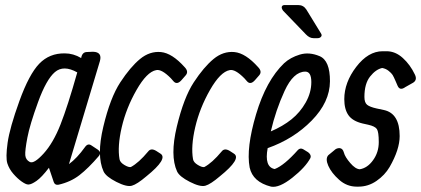

<svg xmlns="http://www.w3.org/2000/svg" viewBox="-20 -713 1634 745"><path d="M294.9 -487.8Q298.8 -511.2 317.9 -511.2L340.8 -512.2Q377.4 -511.2 367.7 -476.1L247.6 -76.2Q278.8 -99.1 309.6 -142.1Q320.8 -158.2 334.5 -148.9L358.9 -132.8Q374.5 -122.1 363.8 -107.9Q322.8 -60.1 288.3 -33.4Q253.9 -6.8 206.5 3.9Q192.9 5.9 188.5 -6.8L169.9 -62Q141.6 -24.9 121.6 -11Q101.6 2.9 90.8 2.9H88.9Q80.6 2.9 64.2 -8.5Q47.9 -20 31.7 -38.6Q15.6 -57.1 8.5 -79.1Q1.5 -101.1 9.5 -158.9Q17.6 -216.8 55.2 -320.8Q92.8 -424.8 132.3 -465.8Q171.9 -506.8 231.4 -505.9Q264.6 -505.9 294.9 -487.8ZM279.8 -432.1Q226.6 -461.9 193.1 -433.3Q159.7 -404.8 127.7 -316.9Q95.7 -229 86.2 -179Q76.7 -128.9 78.1 -110.8Q79.6 -92.8 95.7 -84.5Q111.8 -76.2 149.2 -117.2Q186.5 -158.2 214.6 -229.5Q242.7 -300.8 279.8 -432.1Z M696.8 -452.1Q712.9 -435.1 700.7 -420.9L684.1 -401.9Q667 -382.8 653.8 -397L643.1 -409.2Q606.9 -445.8 585.9 -440.9Q549.8 -434.1 509.8 -364Q469.7 -293.9 452.4 -219.5Q435.1 -145 443.8 -95.2Q445.8 -83 462.4 -73Q479 -63 487.8 -64.9Q518.1 -81.1 554.7 -125Q565.9 -140.1 586.9 -127L602.1 -117.2Q633.8 -98.1 547.9 -28.8Q511.7 2 491.7 7.6Q471.7 13.2 431.4 -7.3Q391.1 -27.8 381.8 -47.9Q354 -108.9 380.9 -221.4Q407.7 -334 446.8 -393.6Q485.8 -453.1 523.4 -484.1Q561 -515.1 604.5 -511Q647.9 -506.8 696.8 -452.1Z M981.9 -452.1Q998 -435.1 985.8 -420.9L969.2 -401.9Q952.1 -382.8 939 -397L928.2 -409.2Q892.1 -445.8 871.1 -440.9Q835 -434.1 794.9 -364Q754.9 -293.9 737.5 -219.5Q720.2 -145 729 -95.2Q731 -83 747.6 -73Q764.2 -63 772.9 -64.9Q803.2 -81.1 839.8 -125Q851.1 -140.1 872.1 -127L887.2 -117.2Q918.9 -98.1 833 -28.8Q796.9 2 776.9 7.6Q756.8 13.2 716.6 -7.3Q676.3 -27.8 667 -47.9Q639.2 -108.9 666 -221.4Q692.9 -334 731.9 -393.6Q771 -453.1 808.6 -484.1Q846.2 -515.1 889.6 -511Q933.1 -506.8 981.9 -452.1Z M1018.6 -138.2Q1004.9 -64.9 1045.9 -57.1Q1082.5 -70.8 1136.7 -131.8Q1146 -140.1 1156.7 -133.8L1175.8 -122.1Q1189 -111.8 1184.6 -100.1Q1165.5 -64 1114.3 -23.4Q1063 17.1 1031.7 11.2Q960.9 -6.8 948.7 -63Q934.6 -138.2 973.6 -269.5Q1012.7 -400.9 1082.5 -467.8Q1106.9 -490.2 1143.3 -501.2Q1179.7 -512.2 1220.2 -495.1Q1260.7 -478 1260.3 -397.5Q1259.8 -316.9 1189.7 -245.4Q1119.6 -173.8 1018.6 -138.2ZM1030.8 -203.1Q1077.6 -223.1 1111.1 -250Q1144.5 -276.9 1166.3 -315.4Q1188 -354 1188 -394.5Q1188 -435.1 1164.6 -435.1Q1118.7 -435.1 1084.2 -360.1Q1049.8 -285.2 1030.8 -203.1ZM1137.2 -693.4Q1157.2 -693.4 1168.5 -676.3L1225.1 -584Q1230.5 -576.2 1225.8 -570.6Q1221.2 -564.9 1212.4 -564.9H1196.3Q1181.2 -564.9 1167.5 -579.1L1078.1 -671.9Q1071.3 -682.1 1073.7 -687.7Q1076.2 -693.4 1084.5 -693.4Z M1464.8 -514.2H1480Q1514.2 -514.2 1543 -488Q1571.8 -461.9 1589.8 -423.8Q1600.1 -402.8 1583 -392.1L1552.7 -375Q1531.7 -359.9 1522.9 -379.9Q1522 -381.8 1514.9 -398.4Q1507.8 -415 1503.4 -422.1Q1499 -429.2 1488 -438Q1477.1 -446.8 1462.9 -449.2Q1438 -443.8 1416 -416Q1394 -388.2 1394 -336.9Q1394 -314.9 1404.5 -306.4Q1415 -297.9 1441.9 -292L1469.7 -286.1Q1530.8 -272.9 1530.8 -185.1Q1530.8 -132.8 1491.7 -64.9Q1473.1 -33.2 1440.9 -11Q1408.7 11.2 1371.1 11.2H1363.8Q1325.7 11.2 1295.9 -15.4Q1266.1 -42 1253.9 -69.6Q1241.7 -97.2 1253.9 -110.8L1275.9 -128.9Q1286.1 -139.2 1298.1 -138.2Q1310.1 -137.2 1314.5 -120.6Q1318.8 -104 1338.9 -80.6Q1358.9 -57.1 1376 -56.2Q1405.8 -61 1427.7 -91.6Q1449.7 -122.1 1449.7 -161.6Q1449.7 -201.2 1442.4 -212.2Q1435.1 -223.1 1408.7 -229L1386.7 -233.9Q1348.1 -243.2 1332 -266.1Q1315.9 -289.1 1315.9 -328.1Q1315.9 -393.1 1362.3 -453.6Q1408.7 -514.2 1464.8 -514.2Z"/></svg>

Font: Allan
Style: Regular
Weight: 400
Designer: Anton Koovit
Foundry: Anton Koovit
Version: Version 1.002